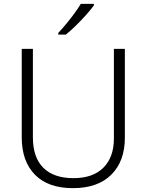

<svg xmlns="http://www.w3.org/2000/svg" viewBox="-20 -968 762 998"><path d="M629 -252Q629 -130 558.5 -60Q488 10 359 10Q230 10 161.5 -60Q93 -130 93 -254V-714H151V-254Q151 -150 205 -96Q259 -42 362 -42Q463 -42 517.5 -96.5Q572 -151 572 -248V-714H629ZM468 -948V-940Q453 -919 428 -891Q403 -863 375 -835.5Q347 -808 322 -788H283V-797Q301 -816 323.5 -843Q346 -870 366.5 -898Q387 -926 400 -948Z"/></svg>

Font: Noto Sans Cherokee Light
Style: Regular
Weight: 300
Designer: Monotype Design Team
Foundry: Monotype Imaging Inc.
Version: Version 2.001; ttfautohint (v1.8.4.7-5d5b)